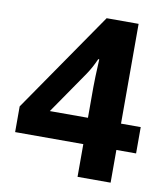

<svg xmlns="http://www.w3.org/2000/svg" viewBox="-81 -784 743 852"><g transform="rotate(10 290.5 -358.0)"><path d="M563.6 -147.4H474.8V0H325.8V-147.4H18.6V-263.2L330.8 -715.6H474.8V-266H563.6ZM325.8 -404.4Q325.8 -427.2 326.8 -452.7Q327.8 -478.1 328.8 -499.5Q329.8 -520.9 330.2 -530.1H325.6Q316.3 -509.2 307.1 -492.1Q297.8 -475 285.6 -456.9L154 -266H325.8Z"/></g></svg>

Font: Noto Sans Meetei Mayek
Style: Regular
Weight: 400
Designer: Monotype Design Team and Neelakash Kshetrimayum
Foundry: Monotype Imaging Inc.
Version: Version 2.002